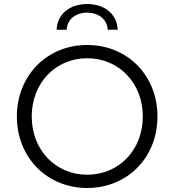

<svg xmlns="http://www.w3.org/2000/svg" viewBox="-20 -930 868 956"><path d="M414 6C614 6 764 -145 764 -350C764 -555 614 -706 414 -706C214 -706 64 -554 64 -350C64 -146 214 6 414 6ZM414 -60C257 -60 138 -183 138 -350C138 -517 257 -640 414 -640C572 -640 691 -517 691 -350C691 -183 572 -60 414 -60ZM262 -782H312C314 -834 358 -867 414 -867C470 -867 514 -834 516 -782H566C563 -862 498 -910 414 -910C330 -910 265 -862 262 -782Z"/></svg>

Font: Chess Sans
Style: Regular
Weight: 400
Designer: Wolf Bōese
Foundry: Wolf Bōese
Version: Version 7.223;Glyphs 3.3 (3306)